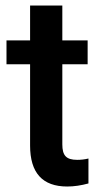

<svg xmlns="http://www.w3.org/2000/svg" viewBox="-20 -677 373 707"><path d="M90.8 -656.7V-528.3H3.9V-440.4H90.8V-141.1C90.8 -40.5 136.2 9.8 227.5 9.8C252.4 9.8 278.8 5.9 305.7 -1.5V-93.3C291.5 -89.8 277.8 -88.4 264.2 -88.4C223.1 -88.4 209.5 -105 209.5 -145.5V-440.4H302.7V-528.3H209.5V-656.7Z"/></svg>

Font: Roboto Medium
Style: Regular
Weight: 500
Designer: Google
Version: Version 2.137; 2017